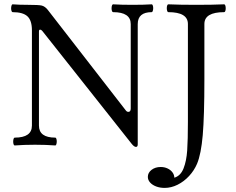

<svg xmlns="http://www.w3.org/2000/svg" viewBox="-20 -686 1118 910"><path d="M604 -4.4 180.7 -539.1Q175.8 -545.4 169.9 -545.4Q164.6 -545.4 164.6 -536.6V-90.8Q164.6 -33.7 242.2 -33.7Q245.1 -33.7 247.1 -28.3Q249 -22.9 249 -15.6Q249 -8.3 247.1 -2.4Q245.1 3.4 242.2 3.4Q197.3 0 146 0Q94.7 0 49.8 3.4Q46.4 3.4 44.4 -2Q42.5 -7.3 42.5 -14.6Q42.5 -22.5 44.4 -28.1Q46.4 -33.7 49.8 -33.7Q131.3 -33.7 131.3 -90.8V-542Q131.3 -588.9 110.1 -608.6Q88.9 -628.4 39.6 -628.4Q36.6 -628.4 34.7 -633.8Q32.7 -639.2 32.7 -646.5Q32.7 -653.8 34.7 -659.7Q36.6 -665.5 39.6 -665.5Q70.3 -663.1 112.3 -663.1Q163.6 -663.1 177.7 -659.7Q193.4 -655.8 206.5 -639.2L576.7 -162.1Q581.5 -155.8 588.4 -155.8Q599.6 -155.8 599.6 -171.9V-571.8Q599.6 -628.4 516.1 -628.4Q512.7 -628.4 510.7 -633.8Q508.8 -639.2 508.8 -646.5Q508.8 -654.3 510.7 -659.9Q512.7 -665.5 516.1 -665.5Q554.7 -663.1 607.9 -663.1Q661.6 -663.1 699.2 -665.5Q702.1 -665.5 704.1 -660.2Q706.1 -654.8 706.1 -647.5Q706.1 -640.1 704.1 -634.3Q702.1 -628.4 699.2 -628.4Q632.8 -628.4 632.8 -571.8V-2Q632.8 10.3 624.5 10.3Q615.7 10.3 604 -4.4ZM1049.8 -646.5Q1049.8 -639.2 1047.9 -633.8Q1045.9 -628.4 1042.5 -628.4Q948.7 -628.4 948.7 -572.3V-309.6Q948.7 -135.3 940.9 -45.4Q933.1 44.4 914.1 89.8Q900.4 122.1 876.2 148.2Q852.1 174.3 821.8 189.5Q791.5 204.6 760.3 204.6Q738.3 204.6 720.2 197.8Q702.1 190.9 691.4 179Q680.7 167 680.7 152.3Q680.7 132.8 698.2 119.1Q715.8 105.5 741.7 105.5Q759.3 105.5 773.9 112.3Q788.6 119.1 797.4 130.9Q806.2 142.6 806.2 156.2Q835.9 147.5 849.9 112.3Q863.8 77.1 867.2 27.1Q870.6 -22.9 870.6 -108.4V-127V-572.3Q870.6 -628.4 777.8 -628.4Q774.4 -628.4 772.5 -634Q770.5 -639.6 770.5 -647.5Q770.5 -654.8 772.5 -660.2Q774.4 -665.5 777.8 -665.5Q832.5 -663.1 910.2 -663.1Q987.8 -663.1 1042.5 -665.5Q1045.9 -665.5 1047.9 -659.9Q1049.8 -654.3 1049.8 -646.5Z"/></svg>

Font: JuniusX
Style: Regular
Weight: 400
Designer: Peter S. Baker
Foundry: Briery Creek Software
Version: Version 1.004